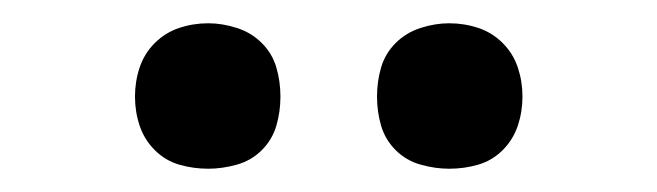

<svg xmlns="http://www.w3.org/2000/svg" viewBox="-20 -753 565 165"><path d="M366 -608Q354 -608 341.5 -611.5Q329 -615 320 -624Q311 -633 307.5 -645Q304 -657 304 -670Q304 -683 307.5 -695Q311 -707 320 -716Q329 -725 341.5 -729Q354 -733 366 -733Q379 -733 391 -729Q403 -725 412 -716Q421 -707 425 -695Q429 -683 429 -670Q429 -657 425 -645Q421 -633 412 -624Q403 -615 391 -611.5Q379 -608 366 -608ZM159 -608Q146 -608 134 -611.5Q122 -615 113 -624Q104 -633 100 -645Q96 -657 96 -670Q96 -683 100 -695Q104 -707 113 -716Q122 -725 134 -729Q146 -733 159 -733Q171 -733 183.5 -729Q196 -725 205 -716Q214 -707 217.5 -695Q221 -683 221 -670Q221 -657 217.5 -645Q214 -633 205 -624Q196 -615 183.5 -611.5Q171 -608 159 -608Z"/></svg>

Font: Iosevka Pride
Style: Regular
Weight: 400
Monospace: yes
Designer: Belleve Invis
Foundry: Belleve Invis
Version: Version 30.3.1; ttfautohint (v1.8.4)